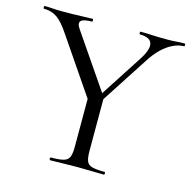

<svg xmlns="http://www.w3.org/2000/svg" viewBox="-99 -719 809 813"><g transform="rotate(15 305.5 -312.5)"><path d="M301.2 -287.6 450.6 -518.2Q479.6 -564.6 471.7 -588.8Q463.8 -613 419.2 -613Q417 -613 417 -619Q417 -625 419.2 -625Q446.4 -625 471.2 -623.5Q496 -622 535.8 -622Q560.8 -622 576.3 -623.5Q591.8 -625 613.8 -625Q615.8 -625 615.8 -619Q615.8 -613 613.8 -613Q589.8 -613 565 -601.1Q540.2 -589.2 517.4 -567.2Q494.6 -545.2 474.6 -514L318.2 -273ZM290.4 -271.6 110.4 -535.6Q81.6 -579.2 56.9 -596.1Q32.2 -613 -0.6 -613Q-3.6 -613 -3.6 -619Q-3.6 -625 -0.6 -625Q16 -625 34.8 -623.5Q53.6 -622 70.2 -622Q97.4 -622 122.6 -622.5Q147.8 -623 170.3 -624Q192.8 -625 210 -625Q212 -625 212 -619Q212 -613 210 -613Q171.4 -613 161.5 -601.8Q151.6 -590.6 168 -567.6L339.2 -317.4ZM276.4 -310 341 -319V-81Q341 -52 346.8 -37Q352.6 -22 370.8 -17Q389 -12 425.6 -12Q428.6 -12 428.6 -6Q428.6 0 425.6 0Q402 0 372.5 -1Q343 -2 308.2 -2Q274.6 -2 244 -1Q213.4 0 189.8 0Q187 0 187 -6Q187 -12 189.8 -12Q226.4 -12 245.1 -17Q263.8 -22 270.1 -37Q276.4 -52 276.4 -81Z"/></g></svg>

Font: Cormorant Light
Style: Regular
Weight: 300
Designer: Christian Thalmann (Catharsis Fonts)
Foundry: Catharsis Fonts
Version: Version 4.000